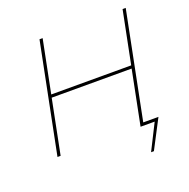

<svg xmlns="http://www.w3.org/2000/svg" viewBox="-148 -843 1135 1151"><g transform="rotate(-20 419.0 -267.5)"><path d="M622 165 705 0H615L684 -346H174L105 0H85L225 -700H245L178 -365H688L755 -700H775L639 -19H736L640 165Z"/></g></svg>

Font: Montserrat Thin
Style: Italic
Weight: 100
Italic angle: -11.3°
Designer: Julieta Ulanovsky
Foundry: Julieta Ulanovsky
Version: Version 9.000; ttfautohint (v1.8.4.7-5d5b)